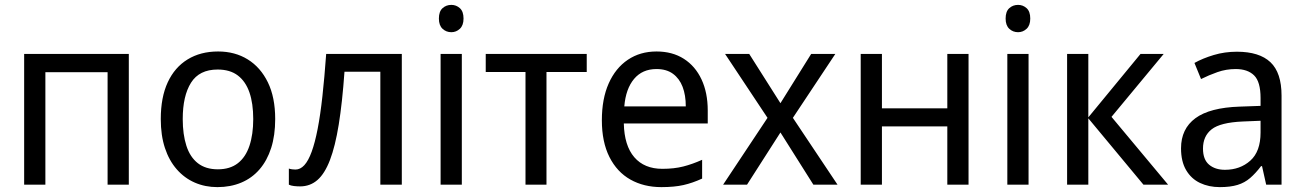

<svg xmlns="http://www.w3.org/2000/svg" viewBox="-20 -757 5349 787"><path d="M508 -536V0H421V-461H166V0H79V-536Z M1108 -269Q1108 -202 1091.5 -150.5Q1075 -99 1044 -63Q1013 -27 969 -8.5Q925 10 871 10Q821 10 778.5 -8.5Q736 -27 704.5 -63Q673 -99 656 -150.5Q639 -202 639 -269Q639 -358 667.5 -419.5Q696 -481 749 -513.5Q802 -546 874 -546Q943 -546 995.5 -513.5Q1048 -481 1078 -419.5Q1108 -358 1108 -269ZM729 -269Q729 -206 744 -159.5Q759 -113 791 -88Q823 -63 873 -63Q923 -63 955 -88Q987 -113 1002.5 -159.5Q1018 -206 1018 -269Q1018 -333 1002.5 -378Q987 -423 955 -447.5Q923 -472 872 -472Q797 -472 763 -418Q729 -364 729 -269Z M1627 0H1539V-463H1392Q1383 -336 1368.5 -246.5Q1354 -157 1332.5 -101Q1311 -45 1281 -19Q1251 7 1210 7Q1197 7 1184.5 5.5Q1172 4 1164 0V-66Q1170 -64 1177 -63Q1184 -62 1191 -62Q1211 -62 1227.5 -80Q1244 -98 1257.5 -135Q1271 -172 1282 -228.5Q1293 -285 1301.5 -362Q1310 -439 1317 -536H1627Z M1873 -536V0H1786V-536ZM1830 -737Q1850 -737 1865 -723.5Q1880 -710 1880 -681Q1880 -653 1865 -639Q1850 -625 1830 -625Q1809 -625 1794 -639Q1779 -653 1779 -681Q1779 -710 1794 -723.5Q1809 -737 1830 -737Z M2385 -462H2220V0H2134V-462H1971V-536H2385Z M2671 -546Q2736 -546 2783 -516Q2830 -486 2855.5 -431.5Q2881 -377 2881 -304V-251H2537Q2539 -160 2580 -112.5Q2621 -65 2695 -65Q2743 -65 2780.5 -74.5Q2818 -84 2858 -102V-25Q2819 -7 2781.5 1.5Q2744 10 2691 10Q2619 10 2564 -21Q2509 -52 2478 -113.5Q2447 -175 2447 -264Q2447 -352 2475 -415Q2503 -478 2553.5 -512Q2604 -546 2671 -546ZM2671 -474Q2613 -474 2579 -433.5Q2545 -393 2539 -321H2791Q2791 -367 2778 -401Q2765 -435 2738.5 -454.5Q2712 -474 2671 -474Z M3126 -274 2952 -536H3051L3179 -334L3305 -536H3404L3230 -274L3413 0H3314L3179 -214L3042 0H2944Z M3595 -536V-313H3863V-536H3950V0H3863V-239H3595V0H3508V-536Z M4196 -536V0H4109V-536ZM4153 -737Q4173 -737 4188 -723.5Q4203 -710 4203 -681Q4203 -653 4188 -639Q4173 -625 4153 -625Q4132 -625 4117 -639Q4102 -653 4102 -681Q4102 -710 4117 -723.5Q4132 -737 4153 -737Z M4655 -536H4750L4536 -278L4768 0H4667L4441 -272V0H4354V-536H4441V-276Z M5050 -545Q5142 -545 5187.5 -502Q5233 -459 5233 -365V0H5170L5153 -76H5149Q5127 -47 5104.5 -27.5Q5082 -8 5052.5 1Q5023 10 4980 10Q4935 10 4899 -7Q4863 -24 4842 -59.5Q4821 -95 4821 -149Q4821 -229 4880 -272.5Q4939 -316 5062 -320L5147 -323V-355Q5147 -422 5120.5 -448Q5094 -474 5045 -474Q5006 -474 4970.5 -461.5Q4935 -449 4903 -433L4876 -499Q4910 -518 4955 -531.5Q5000 -545 5050 -545ZM5074 -259Q4982 -255 4946.5 -227Q4911 -199 4911 -148Q4911 -103 4936 -82Q4961 -61 5001 -61Q5063 -61 5105 -98.5Q5147 -136 5147 -214V-262Z"/></svg>

Font: Noto Sans Display
Style: Regular
Weight: 400
Designer: Monotype Design Team
Foundry: Monotype Imaging Inc.
Version: Version 2.003